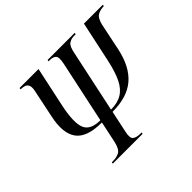

<svg xmlns="http://www.w3.org/2000/svg" viewBox="-159 -931 1148 1148"><g transform="rotate(-45 415.0 -357.0)"><path d="M200 0 202 -10H213Q244 -10 266 -22.5Q288 -35 299 -83L328 -220Q202 -220 158.5 -279.5Q115 -339 141 -459L177 -632Q184 -663 178 -678.5Q172 -694 157.5 -699Q143 -704 124 -704L126 -714H286L231 -457Q206 -337 227 -286.5Q248 -236 331 -236L415 -630Q425 -678 412 -691Q399 -704 373 -704H361L363 -714H592L590 -704H578Q551 -704 532.5 -691Q514 -678 505 -630L421 -236Q477 -236 514 -258.5Q551 -281 574.5 -329.5Q598 -378 615 -457L670 -714H830L828 -704Q799 -704 776 -691.5Q753 -679 742 -632L706 -459Q680 -338 611 -279Q542 -220 418 -220L389 -83Q378 -35 394.5 -22.5Q411 -10 443 -10H454L452 0Z"/></g></svg>

Font: Noto Serif Display Condensed
Style: Italic
Weight: 400
Width: 3
Italic angle: -12°
Designer: Monotype Design Team
Foundry: Monotype Imaging Inc.
Version: Version 2.009